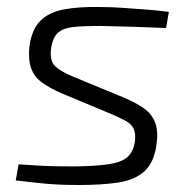

<svg xmlns="http://www.w3.org/2000/svg" viewBox="-20 -517 543 548"><path d="M264 -497Q297 -497 332 -494.5Q367 -492 400.5 -489.5Q434 -487 462 -483L454 -437Q409 -439 362.5 -440.5Q316 -442 266 -443Q219 -443 190 -440Q161 -437 146 -424Q131 -411 126 -380Q121 -344 137 -328.5Q153 -313 187 -299L332 -239Q368 -224 390.5 -208Q413 -192 422.5 -168Q432 -144 427 -106Q420 -53 392 -28Q364 -3 317.5 4Q271 11 206 11Q168 11 141 9.5Q114 8 87.5 5Q61 2 25 -2L33 -48Q60 -46 87 -44.5Q114 -43 141 -42.5Q168 -42 194 -42Q256 -43 291.5 -48.5Q327 -54 343.5 -68.5Q360 -83 365 -112Q368 -137 361 -150.5Q354 -164 338 -172.5Q322 -181 299 -191L155 -251Q123 -265 100.5 -281Q78 -297 69 -322Q60 -347 64 -385Q71 -434 95.5 -458Q120 -482 162 -490Q204 -498 264 -497Z"/></svg>

Font: Exo 2 Light
Style: Italic
Weight: 300
Italic angle: -8°
Designer: Natanael Gama
Foundry: Natanael Gama
Version: Version 2.010